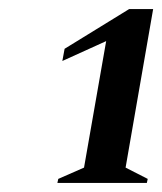

<svg xmlns="http://www.w3.org/2000/svg" viewBox="-20 -910 359 425"><path d="M107 -505 109 -514 166 -539 215 -819 118 -775 123 -802 266 -890H319L258 -539L307 -514L305 -505Z"/></svg>

Font: Spectral SC SemiBold
Style: Italic
Weight: 600
Italic angle: -10°
Designer: Jean-Baptiste Levee
Foundry: Production Type
Version: Version 2.001